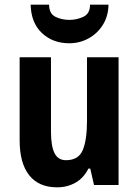

<svg xmlns="http://www.w3.org/2000/svg" viewBox="-20 -791 593 821"><path d="M487 -546V0H382L366 -70H358Q338 -30 303 -10Q268 10 224 10Q146 10 105 -41.5Q64 -93 64 -191V-546H198V-228Q198 -167 213 -136.5Q228 -106 262 -106Q316 -106 334 -149.5Q352 -193 352 -274V-546ZM444 -771Q443 -722 420 -685Q397 -648 359 -627Q321 -606 276 -606Q206 -606 159.5 -649.5Q113 -693 111 -771H190Q190 -733 216.5 -719.5Q243 -706 277 -706Q309 -706 337 -719.5Q365 -733 365 -771Z"/></svg>

Font: Noto Sans Malayalam Condensed
Style: Bold
Weight: 700
Width: 3
Designer: Jelle Bosma - Monotype Design Team
Foundry: Monotype Imaging Inc.
Version: Version 2.104; ttfautohint (v1.8.4.7-5d5b)